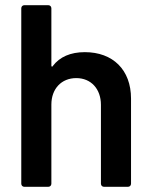

<svg xmlns="http://www.w3.org/2000/svg" viewBox="-20 -720 584 740"><path d="M307 -519C252 -519 210 -501 183 -465C182 -464 182 -463 181 -463C181 -463 178 -463 178 -467V-688C178 -695 173 -700 166 -700H74C67 -700 62 -695 62 -688V-12C62 -5 67 0 74 0H166C173 0 178 -5 178 -12V-317C178 -378 217 -419 274 -419C331 -419 369 -377 369 -316V-12C369 -5 374 0 381 0H473C480 0 485 -5 485 -12V-340C485 -451 415 -519 307 -519Z"/></svg>

Font: Barlow SemiBold Numbers
Style: Regular
Weight: 600
Designer: Jeremy Tribby
Foundry: Tribby Type
Version: Version 1.408